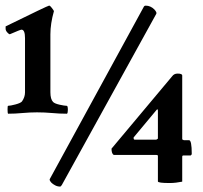

<svg xmlns="http://www.w3.org/2000/svg" viewBox="-25 -652 726 687"><path d="M3.9 -245.1Q2 -247.1 2 -260.7Q2 -273.4 3.9 -273.4Q11.7 -273.4 30.3 -278.3Q48.8 -283.2 53.7 -289.1Q64.5 -304.7 64.5 -321.3V-515.6Q64.5 -545.9 51.8 -545.9Q47.9 -545.9 9.8 -529.3Q5.9 -530.3 0.5 -536.6Q-4.9 -543 -4.9 -548.8V-557.6Q146.5 -631.8 150.4 -631.8H151.4Q154.3 -631.8 160.6 -623.5Q167 -615.2 168 -612.3Q155.3 -567.4 155.3 -529.3V-322.3Q155.3 -296.9 165 -287.1Q170.9 -281.2 188.5 -277.3Q206.1 -273.4 213.9 -273.4Q217.8 -273.4 217.8 -258.8Q217.8 -248 214.8 -245.1Q187.5 -245.1 161.1 -247.6Q134.8 -250 107.4 -250Q82 -250 55.7 -247.6Q29.3 -245.1 3.9 -245.1ZM534.2 -602.5 196.3 9.8Q192.4 15.6 190.4 15.6Q180.7 15.6 172.4 11.2Q164.1 6.8 159.2 2Q150.4 -7.8 153.3 -11.7L490.2 -628.9Q492.2 -631.8 496.1 -631.8Q513.7 -631.8 527.3 -618.2Q537.1 -607.4 534.2 -602.5ZM582 2.9Q540 2.9 540 -2.9V-94.7Q539.1 -97.7 534.2 -97.7H381.8Q374 -102.5 374 -120.1L590.8 -378.9Q597.7 -388.7 610.4 -388.7Q627 -388.7 627 -381.8V-154.3Q627 -152.3 632.8 -150.4H651.4Q661.1 -150.4 661.1 -101.6Q661.1 -99.6 660.2 -98.6L657.2 -95.7H630.9Q627 -95.7 627 -90.8V-2Q616.2 0 605 1.5Q593.8 2.9 582 2.9ZM457 -152.3H534.2Q540 -155.3 540 -156.2V-254.9Q540 -260.7 539.1 -260.7L536.1 -259.8L453.1 -160.2V-158.2Q453.1 -152.3 457 -152.3Z"/></svg>

Font: Crimson Text Bold
Style: Bold
Weight: 700
Designer: Sebastian Kosch
Foundry: Sebastian Kosch
Version: Version 1.10 July 1, 2025